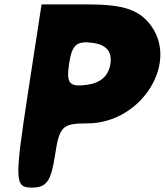

<svg xmlns="http://www.w3.org/2000/svg" viewBox="-20 -903 749 873"><path d="M105 -467C46 -79 47 -50 125 -50C192 -50 212 -79 230 -196C250 -329 263 -342 377 -342C627 -342 802 -628 656 -800C603 -862 531 -883 377 -883H169ZM482 -612C473 -556 436 -525 373 -517C295 -507 281 -524 294 -612C307 -700 328 -718 402 -708C463 -700 491 -668 482 -612Z"/></svg>

Font: Hussar Skorodowane
Style: Ky
Weight: 700
Foundry: Cannot Into Space Fonts
Version: Version 0.892